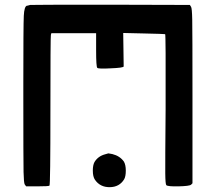

<svg xmlns="http://www.w3.org/2000/svg" viewBox="-20 -788 931 815"><path d="M108 -767Q110 -768 448 -768L786 -767L791 -759Q795 -754 796 -704Q797 -654 797 -381V-10L791 -4Q784 2 738 3Q692 4 686 -2Q682 -6 681.5 -52Q681 -98 683 -324Q684 -641 681 -643Q679 -644 590 -646L503 -648L504 -579Q505 -541 505 -506Q504 -500 450 -498Q398 -495 393 -500Q388 -504 388 -575V-647H293H198L196 -640Q194 -632 194 -318Q194 -4 190 0Q187 3 139 3H91L85 -5Q81 -11 80 -58Q79 -105 79 -378Q79 -398 79 -435Q79 -680 81 -721Q83 -762 95 -764Q96 -764 97 -764ZM426 -133 440 -137Q448 -136 457 -134Q489 -126 506 -102Q514 -88 514 -64Q514 -39 507 -27Q487 6 446 6.5Q405 7 383 -25Q374 -38 374 -64Q374 -87 381 -100Q396 -125 426 -133Z"/></svg>

Font: FoundationOne
Style: Medium
Weight: 500
Version: Version 0.4